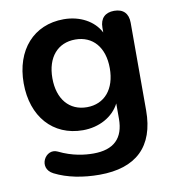

<svg xmlns="http://www.w3.org/2000/svg" viewBox="-78 -569 761 830"><g transform="rotate(-10 302.0 -154.5)"><path d="M293 190C453 190 539 110 539 -49V-434C539 -475 517 -497 477 -497C438 -497 415 -475 415 -434V-413C388 -466 327 -499 256 -499C124 -499 38 -402 38 -256C38 -110 124 -12 256 -12C327 -12 389 -46 417 -101V-34C417 52 372 95 283 95C245 95 191 89 132 60C81 35 34 117 97 149C152 177 221 190 293 190ZM290 -107C213 -107 164 -164 164 -256C164 -348 213 -404 290 -404C367 -404 416 -348 416 -256C416 -164 367 -107 290 -107Z"/></g></svg>

Font: Nunito
Style: Bold
Weight: 700
Designer: Vernon Adams
Foundry: Vernon Adams
Version: Version 3.602